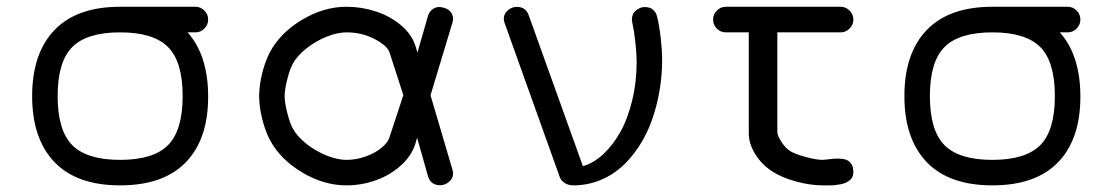

<svg xmlns="http://www.w3.org/2000/svg" viewBox="-20 -559 3355 579"><path d="M569.3 -461.4H545.7Q607.7 -392.1 607.7 -267.3Q607.7 -139.4 540.4 -69.7Q473.1 0 342.3 0Q211.4 0 144.2 -70.3Q76.9 -140.6 76.9 -269.3Q76.9 -397.9 144.2 -468.3Q211.4 -538.6 342.3 -538.6H569.3Q585 -538.6 596.3 -527.2Q607.7 -515.9 607.7 -500Q607.7 -484.1 596.3 -472.8Q585 -461.4 569.3 -461.4ZM486.7 -417.1Q442.6 -461.4 342.3 -461.4Q241.9 -461.4 197.9 -417.1Q153.8 -372.8 153.8 -269.3Q153.8 -165.8 197.9 -121.3Q241.9 -76.9 342.3 -76.9Q442.6 -76.9 486.7 -121.3Q530.8 -165.8 530.8 -269.3Q530.8 -372.8 486.7 -417.1Z M863 -171.4Q876.7 -146.7 904.9 -124.6Q933.1 -102.5 965.6 -89.7Q998 -76.9 1024.9 -76.9Q1054.7 -76.9 1083.4 -87.4Q1112.1 -97.9 1130.6 -113.3Q1149.2 -128.7 1154.1 -143.8L1196.3 -272L1154.8 -400.6Q1148.2 -421.1 1109.7 -441.3Q1071.3 -461.4 1024.9 -461.4Q998 -461.4 965.6 -448.6Q933.1 -435.8 904.9 -413.7Q876.7 -391.6 863 -366.9Q854 -350.3 846.2 -319.5Q838.4 -288.6 838.4 -269.3Q838.4 -250 846.2 -219Q854 -188 863 -171.4ZM1238.8 -400.4 1270.5 -510.5Q1274.4 -524.2 1284.8 -531.4Q1295.2 -538.6 1306.6 -537.7Q1318.1 -536.9 1328.4 -531.7Q1338.6 -526.6 1343.5 -515.5Q1348.4 -504.4 1344.5 -491.2L1278.3 -271.7L1344.5 -47.1Q1350.8 -25.6 1335 -11.5Q1319.1 2.7 1298 -1.3Q1276.9 -5.4 1270.5 -28.1L1237.8 -143.8L1232.9 -126.5Q1221.4 -89.1 1188.8 -59.8Q1156.2 -30.5 1113.3 -15.3Q1070.3 0 1024.9 0Q956.3 0 890.9 -39.2Q825.4 -78.4 794.4 -136.2Q779.8 -163.8 770.6 -200.7Q761.5 -237.5 761.5 -269.3Q761.5 -301 770.6 -337.9Q779.8 -374.8 794.4 -402.3Q825.4 -460.2 890.9 -499.4Q956.3 -538.6 1024.9 -538.6Q1070.3 -538.6 1113.5 -524.5Q1156.7 -510.5 1189.8 -482.4Q1222.9 -454.3 1233.6 -418Z M1899.9 -373Q1899.9 -397 1895.9 -433Q1891.8 -469 1886.7 -491.2Q1884.5 -501.2 1886.8 -510Q1889.2 -518.8 1894.8 -524.4Q1900.4 -530 1908 -533.9Q1915.5 -537.8 1924 -537.8Q1932.4 -537.8 1939.8 -535.3Q1947.3 -532.7 1953.2 -525.8Q1959.2 -518.8 1961.7 -508.5Q1968.3 -481.2 1972.5 -444.6Q1976.8 -408 1976.8 -378.9Q1976.8 -330.6 1968.6 -283.7Q1960.4 -236.8 1945.2 -194.7Q1929.9 -152.6 1906.5 -116.9Q1883.1 -81.3 1853.9 -55.3Q1824.7 -29.3 1787.4 -14.6Q1750 0 1708.5 0Q1694.1 0 1683 -7.2Q1671.9 -14.4 1668 -25.1L1501.7 -489.7Q1494.4 -511 1509.5 -525.9Q1524.7 -540.8 1545.9 -537.7Q1567.1 -534.7 1574.7 -512.2L1737.8 -57.9Q1769 -66.7 1798.1 -93.1Q1827.1 -119.6 1849.9 -159.5Q1872.6 -199.5 1886.2 -255.2Q1899.9 -311 1899.9 -373Z M2361.6 -104.2Q2375.7 -95 2408.6 -85.9Q2441.4 -76.9 2461.2 -76.9Q2465.8 -76.9 2478.6 -78.6Q2491.5 -80.3 2501.8 -80.7Q2512.2 -81.1 2523.8 -79.3Q2535.4 -77.6 2543.2 -69.8Q2551 -62 2553 -48.3Q2554.4 -38.1 2552.1 -30Q2549.8 -22 2544.4 -17.1Q2539.1 -12.2 2531.6 -8.5Q2524.2 -4.9 2515.6 -3.4Q2507.1 -2 2498.3 -0.9Q2489.5 0.2 2481.4 0Q2473.4 -0.2 2466.8 0Q2462.9 0 2461.2 0Q2423.3 0 2380.1 -11.8Q2336.9 -23.7 2307.1 -43.2Q2276.6 -63.2 2257.3 -94.6Q2238 -126 2238 -157.5V-461.4H2168.7Q2153.1 -461.4 2141.7 -472.8Q2130.4 -484.1 2130.4 -500Q2130.4 -515.9 2141.7 -527.2Q2153.1 -538.6 2168.7 -538.6H2514.9Q2530.5 -538.6 2542 -527.1Q2553.5 -515.6 2553.5 -500Q2553.5 -484.4 2542 -472.9Q2530.5 -461.4 2514.9 -461.4H2324.2V-160.4Q2324.2 -150.6 2336.2 -131.8Q2348.1 -113 2361.6 -104.2Z M3199.7 -461.4H3176Q3238 -392.1 3238 -267.3Q3238 -139.4 3170.8 -69.7Q3103.5 0 2972.7 0Q2841.8 0 2774.5 -70.3Q2707.3 -140.6 2707.3 -269.3Q2707.3 -397.9 2774.5 -468.3Q2841.8 -538.6 2972.7 -538.6H3199.7Q3215.3 -538.6 3226.7 -527.2Q3238 -515.9 3238 -500Q3238 -484.1 3226.7 -472.8Q3215.3 -461.4 3199.7 -461.4ZM3117.1 -417.1Q3073 -461.4 2972.7 -461.4Q2872.3 -461.4 2828.2 -417.1Q2784.2 -372.8 2784.2 -269.3Q2784.2 -165.8 2828.2 -121.3Q2872.3 -76.9 2972.7 -76.9Q3073 -76.9 3117.1 -121.3Q3161.1 -165.8 3161.1 -269.3Q3161.1 -372.8 3117.1 -417.1Z"/></svg>

Font: Tecnico
Style: Grueso
Weight: 700
Version: Version 1.3